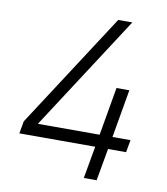

<svg xmlns="http://www.w3.org/2000/svg" viewBox="-84 -820 775 891"><g transform="rotate(10 304.0 -375.0)"><path d="M554 -210.5 543.5 -152H458.5L431.5 0H371L398 -152H40.5L51 -210.5L401 -750H467.5L117.5 -210.5H408.5L448 -437.5H508.5L469 -210.5Z"/></g></svg>

Font: Russisch Sans Light
Style: Italic
Weight: 300
Italic angle: -10°
Designer: Michael Sharanda (font) & Cristiano Sobral (main changes)
Foundry: Michael Sharanda
Version: Version 2.00;September 8, 2020;FontCreator 13.0.0.2681 64-bi